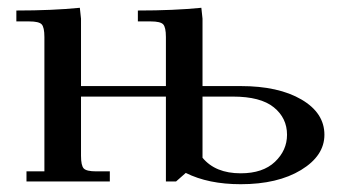

<svg xmlns="http://www.w3.org/2000/svg" viewBox="-20 -466 891 493"><path d="M22 -411V-439Q115 -439 185 -446L188 -418V-245H406V-371Q406 -396 399 -403.5Q392 -411 367 -411H334V-439Q427 -439 497 -446L500 -418V-245H598Q695 -245 754 -210.5Q813 -176 813 -120Q813 -66 753 -29.5Q693 7 598 7Q515 7 457 -22L432 0H406V-218H188V-66Q188 -41 195 -33.5Q202 -26 227 -26H262V0H48V-26H94V-371Q94 -396 87 -403.5Q80 -411 55 -411ZM500 -61Q533 -21 598 -21Q655 -21 686 -50.5Q717 -80 717 -120Q717 -163 683 -190.5Q649 -218 578 -218H500Z"/></svg>

Font: Dihjauti
Style: Bold
Weight: 700
Designer: T. Christopher White
Version: Version 3.0.0